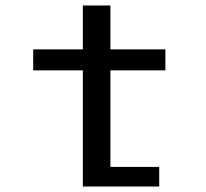

<svg xmlns="http://www.w3.org/2000/svg" viewBox="-20 -680 750 700"><path d="M382.5 -71.5H560.5V0H282V-423.5H101V-500H282V-660H382.5V-500H583V-423.5H382.5Z"/></svg>

Font: League Mono
Style: Regular
Weight: 400
Width: 6
Designer: Tyler Finck
Foundry: The League of Moveable Type / Tyler Finck
Version: Version 2.300;RELEASE